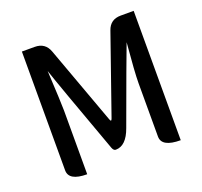

<svg xmlns="http://www.w3.org/2000/svg" viewBox="-127 -882 1083 1028"><g transform="rotate(-20 415.0 -368.5)"><path d="M201 0Q97 0 97 -60V-737H170Q230 -737 250 -681L412 -237Q419 -216 426 -237L581 -681Q600 -737 660 -737H734V0Q626 0 626 -60V-364Q626 -424 641 -592Q609 -509 482 -161Q450 -71 390 -71Q378 -71 371 -89Q217 -512 191 -592Q201 -404 201 -364V0Z"/></g></svg>

Font: Swei Half Moon CJK SC
Style: Medium
Weight: 500
Version: Version 2.071